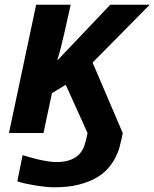

<svg xmlns="http://www.w3.org/2000/svg" viewBox="-20 -566 657 817"><path d="M449.2 -545.9H617.2L374 -299.8L502.4 0.5L497.1 25.9Q494.1 40 488.5 60.8Q482.9 81.5 471.2 104.5Q459.5 127.4 440.2 149.9Q420.9 172.4 389.9 190.4Q358.9 208.5 314.9 219.7Q271 231 210.4 231Q192.4 231 168.7 228.3Q145 225.6 122.3 221.7Q99.6 217.8 80.8 213.4Q62 209 53.7 205.6L76.2 94.2Q86.4 97.2 103.5 102.3Q120.6 107.4 140.6 112.1Q160.6 116.7 181.4 120.1Q202.1 123.5 219.2 123.5Q257.8 123.5 281.7 113.5Q305.7 103.5 319.3 87.9Q333 72.3 339.4 52.7Q345.7 33.2 349.6 14.2L352.5 0L259.8 -205.1L201.2 -169.9L165 0H18.1L133.8 -545.9H280.8Q246.6 -391.1 238.3 -360.8Q234.4 -346.2 231 -333.7Q227.5 -321.3 224.1 -311H226.1Z"/></svg>

Font: Zoram GWebM
Style: Bold Italic
Weight: 700
Italic angle: -12°
Foundry: Ascender Corporation
Version: Version 1.000